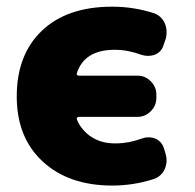

<svg xmlns="http://www.w3.org/2000/svg" viewBox="-20 -578 596 587"><path d="M413.1 -154.3Q423.8 -158.2 433.6 -158.2Q444.3 -158.2 455.1 -154.3Q474.6 -145.5 481.4 -124L486.3 -107.4Q489.3 -97.7 489.3 -87.9Q489.3 -74.2 483.4 -60.5Q472.7 -38.1 449.2 -30.3Q387.7 -10.7 323.2 -10.7Q190.4 -10.7 110.8 -84Q31.2 -157.2 31.2 -283.2Q31.2 -411.1 108.4 -484.4Q185.5 -557.6 323.2 -557.6Q387.7 -557.6 449.2 -538.1Q472.7 -530.3 483.4 -507.8Q489.3 -494.1 489.3 -480.5Q489.3 -470.7 487.3 -460.9L480.5 -441.4Q474.6 -419.9 454.1 -411.1Q443.4 -407.2 432.6 -407.2Q422.9 -407.2 413.1 -410.2Q371.1 -425.8 331.1 -425.8Q237.3 -425.8 214.8 -353.5Q213.9 -350.6 215.8 -348.6Q217.8 -346.7 220.7 -346.7H400.4Q423.8 -346.7 440.9 -329.6Q458 -312.5 458 -289.1V-278.3Q458 -254.9 440.9 -237.8Q423.8 -220.7 400.4 -220.7H220.7Q217.8 -220.7 215.8 -218.3Q213.9 -215.8 214.8 -213.9Q225.6 -184.6 253.9 -163.1Q286.1 -139.6 331.1 -139.6Q333 -139.6 334 -139.6Q373 -139.6 413.1 -154.3Z"/></svg>

Font: Gen Jyuu Gothic Heavy
Style: Bold
Weight: 900
Designer: [Source Han Sans]
Ryoko NISHIZUKA  (kana & ideographs); Paul D. Hunt (Latin, Greek & Cyrillic); Wenlong ZHANG  (bopomofo
Version: Version 1.002.20150607